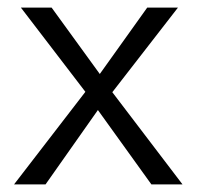

<svg xmlns="http://www.w3.org/2000/svg" viewBox="-20 -486 519 506"><path d="M205 -244 35 -466H116L243 -291L368 -466H449L276 -243L461 0H379L238 -196L100 0H17Z"/></svg>

Font: Ysabeau SC
Style: Regular
Weight: 400
Designer: Christian Thalmann (Catharsis Fonts)
Version: Version 0.003